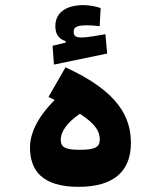

<svg xmlns="http://www.w3.org/2000/svg" viewBox="-20 -722 626 747"><path d="M285.6 4.9C428.7 4.9 489.3 -61 489.3 -165.5C489.3 -265.6 441.4 -365.7 234.9 -460L168.5 -344.7C176.8 -340.8 185.1 -336.9 192.9 -333C122.1 -262.7 96.7 -198.7 96.7 -148.4C96.7 -58.6 144.5 4.9 285.6 4.9ZM189.9 -470.7 397 -513.7 390.1 -588.9C360.8 -583.5 318.8 -576.2 297.9 -576.2C276.4 -576.2 266.6 -580.1 266.6 -598.6C266.6 -619.1 283.7 -623.5 321.8 -623.5C333 -623.5 352.5 -622.1 367.7 -620.1L371.6 -690.4C355.5 -696.8 327.1 -702.1 304.7 -702.1C240.7 -702.1 195.3 -675.8 195.3 -619.6C195.3 -588.4 209.5 -569.8 235.4 -562V-556.2L184.6 -543.9ZM291 -279.3C353.5 -238.8 368.2 -209.5 368.2 -179.2C368.2 -148.4 348.1 -139.2 289.6 -139.2C230 -139.2 216.3 -151.4 216.3 -179.2C216.3 -207 238.3 -244.1 291 -279.3Z"/></svg>

Font: Cascadia Code
Style: Bold
Weight: 700
Monospace: yes
Designer: Aaron Bell
Foundry: Saja Typeworks
Version: Version 2404.023